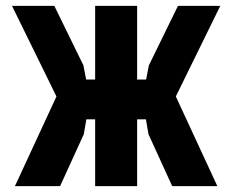

<svg xmlns="http://www.w3.org/2000/svg" viewBox="-20 -633 790 653"><path d="M485 -176.5 476.3 -227.2H436.4V-362.6H477L486.3 -410.7L585.3 -613.1H729.2L578 -304.9L719.2 0H565.6ZM172 -304.9 20.8 -613.1H164.7L263.7 -410.7L273 -362.6H313.6V-227.2H273.7L265 -176.5L184.4 0H30.8ZM303.6 -613.1H446.4V0H303.6Z"/></svg>

Font: Martian Mono Custom sWd Rg
Style: Regular
Weight: 400
Width: 6
Monospace: yes
Designer: Alex Havermale
Foundry: Evil Martians
Version: Version 1.000